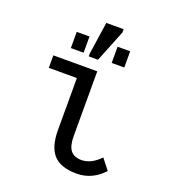

<svg xmlns="http://www.w3.org/2000/svg" viewBox="-143 -886 886 1001"><g transform="rotate(20 300.0 -386.0)"><path d="M316.4 -168.9Q316.4 -114.7 335.9 -90.1Q355.5 -65.4 396.5 -65.4Q450.2 -65.4 499.5 -117.2L545.4 -58.6Q483.4 9.8 396 9.8Q309.6 9.8 269 -33.4Q228.5 -76.7 228.5 -170.4V-459H72.8V-528.3H316.4ZM248 -586.4V-602.5L274.4 -781.7H370.6V-763.7L299.3 -586.4ZM372.1 -595.2V-685.1H441.9V-595.2ZM145.5 -595.2V-685.1H216.3V-595.2Z"/></g></svg>

Font: Courier New
Style: Regular
Weight: 400
Designer: Steve Matteson
Foundry: Ascender Corporation
Version: Version 2.00.3